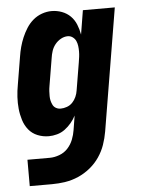

<svg xmlns="http://www.w3.org/2000/svg" viewBox="-53 -570 606 827"><g transform="rotate(-5 250.0 -156.5)"><path d="M42 215V101H139Q159 101 180.5 93Q202 85 217 68.5Q232 52 240 31.5Q248 11 251 -9L261 -71Q253 -55 240.5 -40Q228 -25 212.5 -13.5Q197 -2 178.5 3Q160 8 143 8Q117 8 94 -1.5Q71 -11 56 -29.5Q41 -48 33.5 -72Q26 -96 23.5 -121Q21 -146 22.5 -172Q24 -198 29 -225L49 -345Q52 -365 57.5 -385.5Q63 -406 71.5 -426Q80 -446 92 -465Q104 -484 121 -498.5Q138 -513 159 -520.5Q180 -528 201 -528Q224 -528 245.5 -520Q267 -512 282.5 -496.5Q298 -481 306.5 -460Q315 -439 319 -416L336 -520H474L386 9Q381 38 371.5 65.5Q362 93 345 118Q328 143 304 162.5Q280 182 252.5 194Q225 206 196 210.5Q167 215 138 215ZM204 -106Q217 -106 231 -111Q245 -116 255 -126.5Q265 -137 271 -150.5Q277 -164 279 -178L299 -298Q301 -310 302.5 -321.5Q304 -333 304 -345Q304 -357 302.5 -368.5Q301 -380 296.5 -390Q292 -400 282.5 -407Q273 -414 261 -414Q246 -414 231.5 -406Q217 -398 206.5 -385Q196 -372 191 -356.5Q186 -341 184 -326L164 -206Q162 -195 161.5 -184.5Q161 -174 161 -163.5Q161 -153 163.5 -143Q166 -133 170.5 -124.5Q175 -116 184 -111Q193 -106 204 -106Z"/></g></svg>

Font: Iosevka Term Curly Hv Obl
Style: Regular
Weight: 900
Italic angle: -9°
Designer: Belleve Invis
Foundry: Belleve Invis
Version: Version 32.3.0